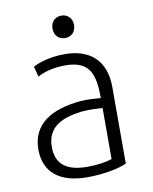

<svg xmlns="http://www.w3.org/2000/svg" viewBox="-82 -770 672 842"><g transform="rotate(-10 254.5 -349.0)"><path d="M48 -147C48 -44 118 10 238 10C314 10 382 -4 415 -20V-361C415 -478 347 -539 234 -539C169 -539 117 -522 92 -508L104 -462C126 -474 165 -490 229 -490C338 -490 357 -426 357 -322C338 -323 298 -327 267 -324C140 -313 48 -262 48 -147ZM263 -278C304 -281 333 -279 357 -277V-50C330 -41 292 -35 247 -35C161 -35 108 -66 108 -147C108 -240 179 -267 263 -278ZM201 -658C201 -627 222 -608 249 -608C276 -608 297 -627 297 -658C297 -689 276 -708 249 -708C222 -708 201 -689 201 -658Z"/></g></svg>

Font: Repo Light
Style: Regular
Weight: 300
Designer: Stefan Peev
Foundry: Context Ltd
Version: Version 001.502